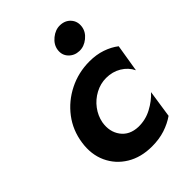

<svg xmlns="http://www.w3.org/2000/svg" viewBox="-204 -777 882 882"><g transform="rotate(-45 237.0 -336.5)"><path d="M262 -610Q258 -579 278 -558Q298 -537 329 -536Q359 -535 385.5 -556.5Q412 -578 416 -608Q420 -639 401 -660.5Q382 -682 350 -683Q320 -684 293 -662Q266 -640 262 -610ZM172 -230Q179 -266 201.5 -296Q224 -326 257.5 -344Q291 -362 328 -362Q369 -362 401.5 -342.5Q434 -323 450 -290L472 -424Q445 -445 408.5 -457.5Q372 -470 328 -470Q256 -470 194 -439Q132 -408 91 -354Q50 -300 40 -230Q30 -162 55 -107.5Q80 -53 132 -21.5Q184 10 255 10Q302 10 340 -2.5Q378 -15 408 -36L428 -170Q401 -140 360.5 -118.5Q320 -97 274 -98Q219 -100 191 -138Q163 -176 172 -230Z"/></g></svg>

Font: Jost* 600 Semi Italic
Style: Italic
Weight: 600
Italic angle: -10°
Version: Version 3.200; ttfautohint (v0.97) -l 8 -r 50 -G 200 -x 14 -